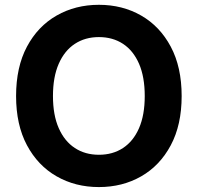

<svg xmlns="http://www.w3.org/2000/svg" viewBox="-20 -757 810 787"><path d="M385.4 9.8Q289 9.8 212.1 -34.2Q135.1 -78.2 90.5 -161.7Q45.9 -245.1 45.9 -363.3Q45.9 -482.2 90.5 -565.8Q135.1 -649.4 212.1 -693.3Q289 -737.3 385.4 -737.3Q481.9 -737.3 558.6 -693.3Q635.3 -649.4 679.9 -565.8Q724.6 -482.2 724.6 -363.3Q724.6 -244.9 679.9 -161.4Q635.3 -77.9 558.6 -34.1Q481.9 9.8 385.4 9.8ZM385.4 -122.6Q442 -122.6 484.2 -150.3Q526.4 -177.9 549.9 -231.7Q573.3 -285.5 573.3 -363.3Q573.3 -441.7 549.9 -495.7Q526.4 -549.6 484.2 -577.3Q442 -605 385.4 -605Q329 -605 286.7 -577.2Q244.3 -549.4 220.7 -495.4Q197.1 -441.5 197.1 -363.3Q197.1 -285.5 220.7 -231.9Q244.3 -178.2 286.7 -150.4Q329 -122.6 385.4 -122.6Z"/></svg>

Font: Inter Variable LoSnoCo
Style: Regular
Weight: 400
Designer: Rasmus Andersson
Foundry: rsms
Version: Version 4.000;git-a52131595; featfreeze: case,dlig,ss01,ss02